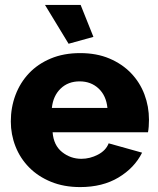

<svg xmlns="http://www.w3.org/2000/svg" viewBox="-20 -751 644 781"><path d="M306 10Q240 10 187.5 -11.5Q135 -33 98.5 -70Q62 -107 43 -155.5Q24 -204 24 -257Q24 -314 43 -364.5Q62 -415 98 -453Q134 -491 186.5 -513Q239 -535 306 -535Q373 -535 425 -513Q477 -491 513 -453.5Q549 -416 567.5 -367Q586 -318 586 -264Q586 -250 585 -236.5Q584 -223 582 -213H194Q198 -160 232.5 -132.5Q267 -105 311 -105Q346 -105 378.5 -122Q411 -139 422 -168L558 -130Q527 -68 462 -29Q397 10 306 10ZM417 -312Q412 -362 381 -391Q350 -420 304 -420Q257 -420 226.5 -390.5Q196 -361 191 -312ZM163 -731H308L360 -601L259 -573Z"/></svg>

Font: Oxford Sans
Style: Regular
Weight: 800
Designer: Matt McInerney, Pablo Impallari, Rodrigo Fuenzalida
Foundry: Matt McInerney, Pablo Impallari, Rodrigo Fuenzalida
Version: Version 3.000g; ttfautohint (v1.5) -l 8 -r 28 -G 28 -x 14 -D